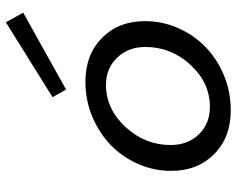

<svg xmlns="http://www.w3.org/2000/svg" viewBox="-96 -695 806 654"><g transform="rotate(-90 307.0 -368.0)"><path d="M52 -188Q52 -247 75.5 -300.5Q99 -354 140 -394Q181 -433 236.5 -456.5Q292 -480 356 -480Q448 -480 505 -423.5Q562 -367 562 -277Q562 -218 538.5 -164.5Q515 -111 475 -72Q434 -32 378 -8.5Q322 15 258 15Q166 15 109 -41.5Q52 -98 52 -188ZM140 -190Q140 -131 176.5 -93.5Q213 -56 270 -56Q352 -56 413 -122Q474 -188 474 -276Q474 -334 437.5 -372Q401 -410 345 -410Q263 -410 201.5 -343.5Q140 -277 140 -190ZM329 -546 303 -592 558 -751 591 -692Z"/></g></svg>

Font: Intel One Mono
Style: Italic
Weight: 400
Italic angle: -16°
Monospace: yes
Designer: Fred Shallcrass
Foundry: Frere-Jones Type LLC
Version: Version 1.400;hotconv 1.1.0;makeotfexe 2.6.0;FJTRelease1.4